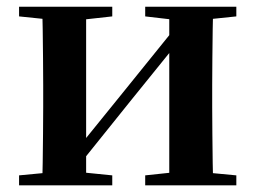

<svg xmlns="http://www.w3.org/2000/svg" viewBox="-20 -556 767 576"><path d="M37.2 0V-29.9L146 -40.2H214.4L316.8 -29.9V0ZM415.6 0V-29.9L512.5 -40.2H580.3L689 -29.9V0ZM105.9 0Q107.6 -25.5 108.1 -67.4Q108.6 -109.4 109.1 -154.7Q109.6 -200 109.6 -234.8V-301.2Q109.6 -335.7 109.1 -381Q108.6 -426.4 108.1 -468.7Q107.6 -511 105.9 -535.7H238.4V0ZM209.7 -51.6 161.4 -77.8H186.4L345.6 -274.4L516 -485.4L563.7 -460.9H539.5L375.2 -257.7ZM487.8 0V-535.7H619.6Q618.6 -511 618.1 -468.7Q617.6 -426.4 617.1 -381Q616.6 -335.7 616.6 -301.2V-234.8Q616.6 -200 617.1 -154.7Q617.6 -109.4 618.1 -67.4Q618.6 -25.5 619.6 0ZM37.2 -506.8V-535.7H316.8V-506.8L214.7 -495.5H147ZM415.6 -506.8V-535.7H689V-506.8L580.5 -495.5H512.8Z"/></svg>

Font: Noto Serif KR
Style: Regular
Weight: 200
Designer: Ryoko NISHIZUKA 西塚涼子 (kana & ideographs); Frank Grießhammer (Latin, Greek & Cyrillic); Wenlong ZHANG 张文龙 (bopomofo); San
Foundry: Adobe
Version: Version 2.001;hotconv 1.1.0;makeotfexe 2.6.0